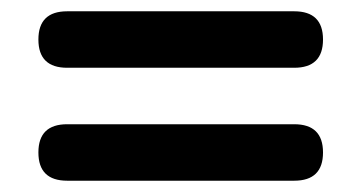

<svg xmlns="http://www.w3.org/2000/svg" viewBox="-20 -457 640 340"><path d="M99 -337Q48 -337 48 -387Q48 -437 99 -437H501Q552 -437 552 -387Q552 -337 501 -337ZM99 -137Q48 -137 48 -187Q48 -237 99 -237H501Q552 -237 552 -187Q552 -137 501 -137Z"/></svg>

Font: Chiron GoRound TC
Style: Bold
Weight: 700
Designer: Ryoko NISHIZUKA 西塚涼子 (kana, bopomofo & ideographs); Paul D. Hunt (Latin, Greek & Cyrillic); Sandoll Communications 산돌커뮤니
Foundry: Adobe
Version: Version 1.000;hotconv 1.1.1;makeotfexe 2.6.0